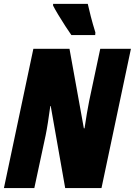

<svg xmlns="http://www.w3.org/2000/svg" viewBox="-25 -964 691 984"><path d="M-4.9 0 146 -713.9H331.1L404.8 -306.2H408.2Q414.1 -345.7 420.4 -383.3Q426.8 -420.9 432.1 -446.8L488.8 -713.9H646L495.1 0H309.1L234.9 -420.9H232.9Q226.6 -374.5 220.5 -335.7Q214.4 -296.9 209 -271L150.9 0ZM340.8 -784.2Q329.1 -800.8 310.3 -829.6Q291.5 -858.4 273.9 -887.7Q256.3 -917 247.1 -935.1V-944.3H424.8Q431.2 -916 440.4 -879.6Q449.7 -843.3 463.9 -797.4L462.9 -784.2Z"/></svg>

Font: Open Sans Condensed ExtraBold
Style: Italic
Weight: 800
Width: 3
Italic angle: -12°
Designer: Monotype Design Team
Foundry: Monotype Imaging Inc.
Version: Version 3.003; ttfautohint (v1.8.4)